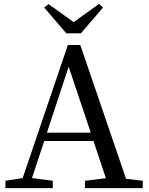

<svg xmlns="http://www.w3.org/2000/svg" viewBox="-20 -970 766 990"><path d="M397 -798 511 -931 491 -950 360 -856 230 -949 208 -931 322 -798ZM222 -286 334 -626 448 -286ZM630 -48 394 -738H330L97 -52L8 -38V0H252V-38L145 -52L208 -243H462L526 -51L418 -38V0H716V-38Z"/></svg>

Font: Noto Serif SC Medium
Style: Regular
Weight: 500
Designer: Ryoko NISHIZUKA 西塚涼子 (kana & ideographs); Frank Grießhammer (Latin, Greek & Cyrillic); Wenlong ZHANG 张文龙 (bopomofo); San
Foundry: Adobe Systems Incorporated
Version: Version 1.001;PS 1.001;hotconv 16.6.54;makeotf.lib2.5.65590